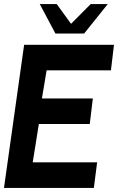

<svg xmlns="http://www.w3.org/2000/svg" viewBox="-30 -919 600 939"><path d="M-10.5 0 88 -700H527.5L512.5 -575H198L175 -437.5H424L409 -312.5H160L130 -125H445L429 0ZM241 -755 164.5 -899H247.5L317.5 -802.5L413.5 -899H497L381.5 -755Z"/></svg>

Font: Urbanist
Style: Bold Italic
Weight: 700
Italic angle: -8°
Designer: Corey Hu
Foundry: Corey Hu
Version: Version 1.330; ttfautohint (v1.8.4.7-5d5b)